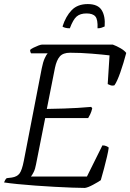

<svg xmlns="http://www.w3.org/2000/svg" viewBox="-26 -923 640 943"><path d="M391 0Q367 0 327.5 -1.5Q288 -3 241 -5.5Q194 -8 147 -11.5Q100 -15 59.5 -19Q19 -23 -6 -27Q-4 -32 -1 -38Q2 -44 7 -48L32 -51Q58 -55 70 -71Q82 -87 91 -133L179 -587Q185 -618 193.5 -636.5Q202 -655 208 -661H127Q125 -663 123.5 -667.5Q122 -672 122 -678Q127 -683 139 -689Q151 -695 163 -699.5Q175 -704 181 -704H528Q547 -697 566 -686Q585 -675 594 -663Q581 -613 565 -567.5Q549 -522 536 -504Q525 -501 516 -504.5Q507 -508 503 -510L512 -651Q479 -655 424 -659.5Q369 -664 318 -664Q284 -664 268 -646Q252 -628 244 -590L204 -388Q253 -389 288.5 -390Q324 -391 355 -393Q386 -395 422 -398L427 -391Q423 -374 417 -361.5Q411 -349 407 -343H196L151 -116Q147 -93 139.5 -78Q132 -63 126 -56H401L477 -209Q488 -209 497 -205Q506 -201 508 -198Q506 -181 499.5 -153.5Q493 -126 485 -95.5Q477 -65 469 -38Q456 -29 431 -15.5Q406 -2 391 0ZM317 -784Q303 -784 293 -787Q283 -790 281 -793Q297 -843 326 -873Q355 -903 405 -903Q455 -903 473.5 -873Q492 -843 488 -793Q482 -790 473 -787Q464 -784 453 -784Q455 -827 442.5 -842Q430 -857 399 -857Q368 -857 350.5 -842Q333 -827 317 -784Z"/></svg>

Font: Texturina 72pt 72pt ExtraLight
Style: Italic
Weight: 200
Italic angle: -11°
Designer: Guillermo Torres Carreño
Foundry: Omnibus-Type
Version: Version 1.002; ttfautohint (v1.8.3)